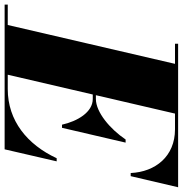

<svg xmlns="http://www.w3.org/2000/svg" viewBox="-50 -790 790 830"><g transform="rotate(90 345.0 -375.0)"><path d="M358 -381C415 -381 454 -315 469 -248H482.5L546.5 -523H533C488 -456 415 -394.5 358 -394.5H341.5L421 -736.5H489C606 -736.5 673 -652 678 -545H691.5L739.5 -750H119V-736.5H206L38 -13.5H-50V0H575.5L627.5 -225H614C555 -98 452 -13.5 315 -13.5H253L338.5 -381Z"/></g></svg>

Font: Bodoni* 16pt Fatface
Style: Italic
Weight: 900
Italic angle: -13°
Version: Version 2.3